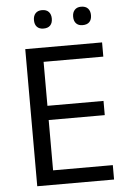

<svg xmlns="http://www.w3.org/2000/svg" viewBox="-60 -952 670 996"><g transform="rotate(-5 275.0 -454.0)"><path d="M493 0H93V-714H493V-640H182V-411H474V-337H182V-75H493ZM151 -860Q151 -882 163 -895Q175 -908 197 -908Q220 -908 232 -895Q244 -882 244 -860Q244 -837 232 -824.5Q220 -812 197 -812Q175 -812 163 -824.5Q151 -837 151 -860ZM355 -860Q355 -882 367 -895Q379 -908 400 -908Q424 -908 436 -895Q448 -882 448 -860Q448 -837 436 -824.5Q424 -812 400 -812Q379 -812 367 -824.5Q355 -837 355 -860Z"/></g></svg>

Font: Noto Sans Hebrew Thin
Style: Regular
Weight: 400
Version: Version 3.001